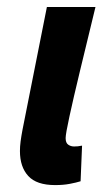

<svg xmlns="http://www.w3.org/2000/svg" viewBox="-20 -516 315 547"><path d="M137.1 11.3Q84.2 11.3 60.5 -14.6Q36.8 -40.5 36.8 -85.7Q36.8 -98.9 38.7 -113.3Q40.6 -127.7 44.1 -146.3L113.6 -496.1H252Q227 -393.8 207.8 -313.7Q188.5 -233.6 177.8 -184Q167 -134.5 167 -122.6Q167 -109 174.3 -103.9Q181.6 -98.7 191.1 -98.7Q195.7 -98.7 201.7 -99.2Q207.6 -99.7 213.8 -101.1L209.6 0.4Q197.6 4.2 179.2 7.7Q160.7 11.3 137.1 11.3Z"/></svg>

Font: Source Sans 3 VF
Style: Italic
Weight: 200
Italic angle: -11°
Designer: Paul D. Hunt
Foundry: Adobe Systems Incorporated
Version: Version 3.042;hotconv 1.0.118;makeotfexe 2.5.65603